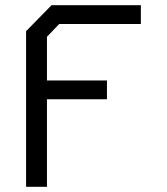

<svg xmlns="http://www.w3.org/2000/svg" viewBox="-20 -716 640 736"><path d="M177.5 -696 80 -596.5V0H160V-335.5H390V-407.5H160V-575L207 -624H520V-696Z"/></svg>

Font: Kode
Style: Regular
Weight: 400
Monospace: yes
Designer: Isa Ozler
Foundry: Kadena LLC
Version: Version 1.000;gftools[0.9.28]